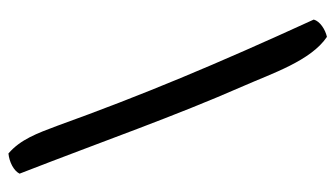

<svg xmlns="http://www.w3.org/2000/svg" viewBox="-194 -518 813 466"><g transform="rotate(-90 213.0 -284.5)"><path d="M399 70C395 85 375 98 357 102C299 63 268 -32 238 -100C163 -271 107 -433 25 -644C32 -658 53 -669 74 -671C108 -642 123 -601 141 -553C216 -345 290 -168 399 70Z"/></g></svg>

Font: Snowfall
Style: Rev
Weight: 400
Designer: Jasper
Foundry: Cannot Into Space Fonts
Version: Version 0.9